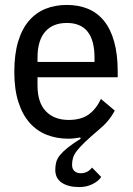

<svg xmlns="http://www.w3.org/2000/svg" viewBox="-20 -550 537 778"><path d="M301 208Q257 208 230.5 190.5Q204 173 204 138Q204 121 208 106.5Q212 92 223.5 78Q235 64 255 48Q275 32 307 12L305 7Q280 12 257 12Q210 12 170 -3.5Q130 -19 100.5 -52Q71 -85 54.5 -136.5Q38 -188 38 -259Q38 -330 53.5 -381.5Q69 -433 97.5 -466Q126 -499 165 -514.5Q204 -530 251 -530Q298 -530 336 -514.5Q374 -499 401 -466Q428 -433 442.5 -381.5Q457 -330 457 -259V-237H132V-204Q132 -134 166 -99Q200 -64 258 -64Q308 -64 338.5 -85.5Q369 -107 389 -149L445 -102Q433 -79 417 -60Q401 -41 379 -23Q346 5 325 25Q304 45 292 60.5Q280 76 276 89.5Q272 103 272 118Q272 135 282 143.5Q292 152 307 152Q335 152 353 129L390 167Q379 184 355 196Q331 208 301 208ZM363 -299V-316Q363 -457 251 -457Q194 -457 163 -421.5Q132 -386 132 -316V-299Z"/></svg>

Font: IBM Plex Sans Condensed Text
Style: Regular
Weight: 450
Width: 3
Designer: Mike Abbink, Paul van der Laan, Pieter van Rosmalen
Foundry: Bold Monday
Version: Version 1.1